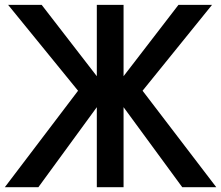

<svg xmlns="http://www.w3.org/2000/svg" viewBox="-23 -779 920 799"><path d="M-2.9 0 301.8 -401.4 10.7 -758.8H150.4L379.9 -461.9V-758.8H491.2V-461.9L719.7 -758.8H859.4L570.3 -401.4L877 0H735.4L491.2 -333V0H379.9V-333L136.7 0Z"/></svg>

Font: Gothic A1 SemiBold
Style: Regular
Weight: 600
Version: Version 2.50